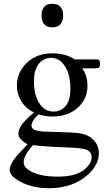

<svg xmlns="http://www.w3.org/2000/svg" viewBox="-20 -765 566 1012"><path d="M159 -172Q116 -193 92.5 -231Q69 -269 69 -313Q69 -384 121.5 -434Q174 -484 257 -484Q324 -484 374 -452H474Q496 -452 499.5 -450.5Q503 -449 504 -446Q507 -441 507 -430Q507 -417 504 -412Q503 -409 499.5 -407Q496 -405 474 -405H413Q441 -368 441 -311Q441 -245 390.5 -198Q340 -151 256 -151Q220 -151 184 -162Q161 -142 153.5 -127.5Q146 -113 146 -104Q146 -93 154 -85.5Q162 -78 188 -74Q201 -71 259 -70Q366 -67 396 -63Q444 -57 472.5 -28Q501 1 501 43Q501 102 446 153Q367 227 238 227Q138 227 69 182Q31 157 31 130Q31 117 37 104Q45 85 73 51Q77 46 125 -4Q99 -20 88 -32.5Q77 -45 77 -62Q77 -79 91.5 -103Q106 -127 159 -172ZM248 -460Q211 -460 185 -429Q159 -398 159 -337Q159 -256 194 -211Q220 -177 262 -177Q301 -177 326 -206.5Q351 -236 351 -298Q351 -380 315 -426Q289 -460 248 -460ZM154 0Q130 26 117.5 48.5Q105 71 105 90Q105 115 134 133Q186 166 283 166Q375 166 419 133Q463 100 463 63Q463 37 438 25Q410 14 332 12Q216 8 154 0ZM199 -683Q199 -701 203.5 -712.5Q208 -724 215.5 -731.5Q223 -739 233.5 -742Q244 -745 256 -745Q268 -745 278 -742Q288 -739 296 -731.5Q304 -724 308.5 -712.5Q313 -701 313 -683Q313 -666 308.5 -654Q304 -642 296 -634.5Q288 -627 278 -624Q268 -621 256 -621Q244 -621 233.5 -624Q223 -627 215.5 -634.5Q208 -642 203.5 -654Q199 -666 199 -683Z"/></svg>

Font: MM Taunggyi
Style: Regular
Weight: 400
Designer: Khon Soe Zaw Thu
Version: Version 1.00 July 18, 2016, initial release